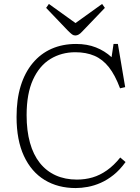

<svg xmlns="http://www.w3.org/2000/svg" viewBox="-20 -940 711 974"><path d="M364 14Q274 14 206.5 -27Q139 -68 101.5 -148.5Q64 -229 64 -347Q64 -436 85 -504Q106 -572 146 -620Q186 -668 241.5 -692.5Q297 -717 366 -717Q422 -717 466.5 -699.5Q511 -682 546 -650L556 -717H578L615 -498L589 -492Q564 -559 532.5 -599Q501 -639 459 -657Q417 -675 362 -675Q292 -675 236 -641Q180 -607 147.5 -536Q115 -465 115 -356Q115 -277 132 -216Q149 -155 182 -113.5Q215 -72 262.5 -50.5Q310 -29 370 -29Q412 -29 449.5 -40Q487 -51 522.5 -76Q558 -101 590 -141L617 -118Q588 -78 556 -52.5Q524 -27 491 -12.5Q458 2 425.5 8Q393 14 364 14ZM362 -760Q353 -760 345.5 -765.5Q338 -771 323 -786L214 -900L228 -920L363 -823L498 -920L512 -900L397 -780Q388 -770 379.5 -765Q371 -760 362 -760Z"/></svg>

Font: Literata 18pt ExtraLight
Style: Regular
Weight: 250
Designer: Latin by Veronika Burian and Jose Scaglione. Greek by Irene Vlachou. Cyrillic by Vera Evstafieva.
Foundry: TypeTogether
Version: Version 3.103;gftools[0.9.29]